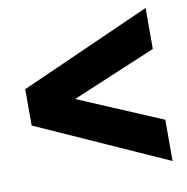

<svg xmlns="http://www.w3.org/2000/svg" viewBox="-68 -653 675 692"><g transform="rotate(-10 270.0 -307.0)"><path d="M31 -241V-374L509 -587V-437L202 -308L509 -178V-27Z"/></g></svg>

Font: Kanit SemiBold
Style: Regular
Weight: 600
Designer: Katatrad Team
Foundry: CadsonDemak
Version: Version 1.030